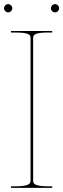

<svg xmlns="http://www.w3.org/2000/svg" viewBox="-28 -910 307 930"><path d="M-8.5 -870C-8.5 -859 1 -850 11.5 -850C22.5 -850 31.5 -859.5 31.5 -870C31.5 -881 22 -890 11.5 -890C0.5 -890 -8.5 -880.5 -8.5 -870ZM218.5 -870C218.5 -859 228 -850 238.5 -850C249.5 -850 258.5 -859.5 258.5 -870C258.5 -881 249 -890 238.5 -890C227.5 -890 218.5 -880.5 218.5 -870ZM225 0V-7.5H207.5C139 -7.5 132.5 -20.5 132.5 -35V-726.5C132.5 -742 141.5 -752.5 207.5 -752.5H225V-760H25V-752.5H45C111 -752.5 120 -742 120 -726.5V-35C120 -20.5 113.5 -7.5 45 -7.5H25V0Z"/></svg>

Font: ZnikomitSC
Style: Regular
Weight: 100
Designer: gluk
Foundry: gluk
Version: Version 0.55